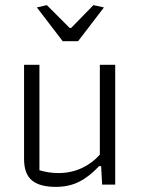

<svg xmlns="http://www.w3.org/2000/svg" viewBox="-20 -721 551 750"><path d="M124 -692 163 -701 252 -612H258L345 -701L386 -692L285 -560H225ZM74 -100V-468H134V-56Q170 -45 208 -45Q258 -45 299.5 -64.5Q341 -84 370 -117V-468H430V0H379L375 -72H367Q330 -32 290 -11.5Q250 9 198 9Q135 9 104.5 -16.5Q74 -42 74 -100Z"/></svg>

Font: Athiti
Style: Regular
Weight: 400
Designer: CadsonDemak Team
Foundry: CadsonDemak
Version: Version 1.032